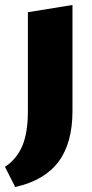

<svg xmlns="http://www.w3.org/2000/svg" viewBox="-51 -462 369 771"><path d="M61 -16V-413L240 -442V-16Q240 113 183.5 188Q127 263 10 289L-31 208Q16 177 38.5 124Q61 71 61 -16Z"/></svg>

Font: Ysabeau Office Black
Style: Regular
Weight: 900
Designer: Christian Thalmann (Catharsis Fonts)
Version: Version 2.001;gftools[0.9.30]; featfreeze: tnum,lnum,ss02